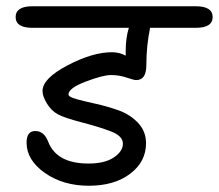

<svg xmlns="http://www.w3.org/2000/svg" viewBox="-20 -665 700 614"><path d="M84 -645H606Q660 -645 660 -610.5Q660 -576 606 -576H460Q448 -518 448 -457Q448 -409 416 -409H415Q408 -409 384.5 -417Q361 -425 335 -425Q309 -425 254 -404Q199 -383 199 -363Q199 -355 224.5 -348Q250 -341 286.5 -333Q323 -325 359.5 -312Q396 -299 421.5 -272Q447 -245 447 -207Q447 -148 396.5 -109.5Q346 -71 264 -71Q182 -71 123.5 -112Q65 -153 65 -209Q65 -246 93 -246Q121 -246 134 -212Q161 -142 263 -142Q315 -142 344 -161.5Q373 -181 373 -205.5Q373 -230 335.5 -244.5Q298 -259 242 -273.5Q186 -288 165 -299.5Q144 -311 130 -334Q116 -357 116 -374Q116 -414 196 -456Q276 -498 338 -498Q362 -498 382 -487V-503Q382 -543 392 -576H84Q30 -576 30 -610.5Q30 -645 84 -645Z"/></svg>

Font: Kalam
Style: Regular
Weight: 400
Designer: Lipi Raval (Devanagari and Latin), Jonny Pinhorn (Latin)
Foundry: Indian Type Foundry
Version: Version 2.001;PS 1.0;hotconv 1.0.79;makeotf.lib2.5.61930; tt